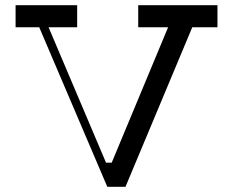

<svg xmlns="http://www.w3.org/2000/svg" viewBox="-20 -720 897 739"><path d="M817 -700H512V-615H627L410 -94H388L167 -615H277V-700H40V-615H131L393 -1H463L720 -615H817Z"/></svg>

Font: Space Cowgirl
Style: Regular
Weight: 400
Designer: Valery Marier
Foundry: Valery Marier
Version: Version 1.000;hotconv 1.0.109;makeotfexe 2.5.65596